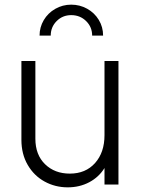

<svg xmlns="http://www.w3.org/2000/svg" viewBox="-20 -793 612 825"><path d="M72 -192V-531H132V-197Q132 -128 173.5 -87.5Q215 -47 280 -47Q348 -47 388.5 -92.5Q429 -138 429 -212V-531H489V0H429V-71Q405 -32 363.5 -10Q322 12 271 12Q217 12 171.5 -13Q126 -38 99 -84.5Q72 -131 72 -192ZM286 -773Q323 -773 354.5 -755.5Q386 -738 404.5 -707.5Q423 -677 423 -640H376Q376 -677 350 -702.5Q324 -728 286 -728Q249 -728 223.5 -702.5Q198 -677 198 -640H150Q150 -676 168 -706.5Q186 -737 217.5 -755Q249 -773 286 -773Z"/></svg>

Font: Evergrow Sans
Style: Light
Weight: 300
Foundry: 10Web
Version: Version 1.000